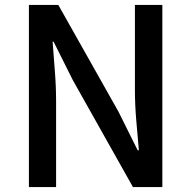

<svg xmlns="http://www.w3.org/2000/svg" viewBox="-20 -757 774 777"><path d="M97 0V-737H216L460 -304L537 -149H542Q537 -205 531.5 -269Q526 -333 526 -393V-737H637V0H518L274 -434L197 -588H193Q197 -531 202 -469Q207 -407 207 -346V0Z"/></svg>

Font: Noto Sans JP Thin Medium
Style: Regular
Weight: 500
Version: Version 2.004-H2;hotconv 1.0.118;makeotfexe 2.5.65603